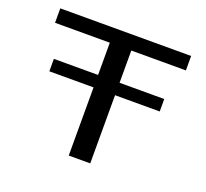

<svg xmlns="http://www.w3.org/2000/svg" viewBox="-117 -816 1028 957"><g transform="rotate(20 397.0 -337.5)"><path d="M103 -361.5H688.5V-427.5H103ZM337.5 0H451.5V-598.5H741V-675H47V-598.5H337.5Z"/></g></svg>

Font: Anybody Expanded
Style: Regular
Weight: 400
Width: 7
Version: Version 1.113;gftools[0.9.25]